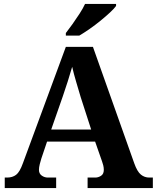

<svg xmlns="http://www.w3.org/2000/svg" viewBox="-20 -951 793 971"><path d="M4 0V-53H16Q43 -53 61.5 -67Q80 -81 96 -126L313 -714H450L659 -125Q674 -83 692.5 -68Q711 -53 735 -53H753V0H423V-53H462Q477 -53 491 -62Q505 -71 505 -92Q505 -104 502 -115.5Q499 -127 496 -135L461 -235H218L189 -149Q185 -137 181 -120.5Q177 -104 177 -92Q177 -73 191 -63Q205 -53 222 -53H264V0ZM239 -296H441L388 -460Q378 -494 365.5 -536Q353 -578 345 -613Q336 -581 323 -540.5Q310 -500 298 -465ZM313 -784Q328 -803 346.5 -829Q365 -855 382.5 -882Q400 -909 410 -931H567V-921Q558 -908 536.5 -888Q515 -868 488 -846Q461 -824 433 -804.5Q405 -785 381 -771H313Z"/></svg>

Font: Noto Naskh Arabic UI
Style: Regular
Weight: 400
Designer: Monotype Design Team, David Williams, Mohamad Dakak and Nizar Qandah
Foundry: Monotype Imaging Inc.
Version: Version 2.014